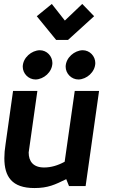

<svg xmlns="http://www.w3.org/2000/svg" viewBox="-20 -941 579 971"><path d="M166 -859 264 -739H324L456 -859L396 -921L308 -837L242 -921ZM462 -622C462 -657 434 -687 398 -687C357 -686 313 -650 312 -604C312 -569 341 -539 377 -539C418 -540 461 -576 462 -622ZM245 -622C245 -657 217 -687 181 -687C140 -686 96 -650 95 -604C95 -569 124 -539 160 -539C201 -540 244 -576 245 -622ZM154 10C223 10 258 -7 315 -35L329 0H413L481 -481H358L307 -123C272 -104 238 -94 203 -94C148 -94 125 -125 125 -170L169 -481H46L8 -211C4 -186 2 -163 2 -141C2 -48 40 10 154 10Z"/></svg>

Font: Cantarell
Style: BoldOblique
Weight: 700
Italic angle: -8°
Designer: Dave Crossland
Version: Version 0.024